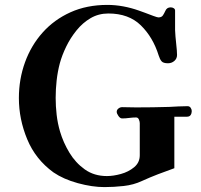

<svg xmlns="http://www.w3.org/2000/svg" viewBox="-20 -761 821 783"><path d="M762 -308Q762 -299 757.5 -292Q753 -285 742 -285H691V-75Q657 -63 624.5 -50.5Q592 -38 559 -23Q525 -7 484.5 -2.5Q444 2 406 2Q356 2 297.5 -14Q239 -30 198 -58Q125 -111 91 -193Q57 -275 57 -361Q57 -438 82 -507Q107 -576 154 -628.5Q201 -681 267.5 -711Q334 -741 418 -741Q450 -741 482.5 -735Q515 -729 546 -718Q553 -716 571 -709Q589 -702 605.5 -696Q622 -690 626 -690Q639 -690 644.5 -698.5Q650 -707 654 -716Q660 -731 676 -731Q683 -731 688.5 -727.5Q694 -724 694 -718Q694 -711 694 -695.5Q694 -680 694 -664Q694 -648 694 -638Q695 -614 698.5 -583Q702 -552 702 -537Q702 -522 691 -512.5Q680 -503 665 -503Q646 -503 639 -511Q632 -519 627 -535Q604 -609 554.5 -657.5Q505 -706 422 -706Q382 -706 349.5 -687Q317 -668 292 -637Q267 -606 250 -571Q233 -536 224 -503Q215 -469 211 -433Q207 -397 207 -362Q207 -328 211 -293Q215 -258 225 -224Q238 -180 263 -138.5Q288 -97 326 -70Q364 -43 416 -43Q442 -43 473 -51.5Q504 -60 527 -79Q550 -98 550 -128V-259Q550 -265 546.5 -273.5Q543 -282 535 -282Q521 -282 506.5 -280Q492 -278 478 -278Q470 -278 463 -288Q456 -298 456 -305Q456 -313 463 -318.5Q470 -324 478 -324Q492 -324 506.5 -323.5Q521 -323 535 -323Q569 -323 602.5 -323.5Q636 -324 670 -325Q688 -326 707.5 -327Q727 -328 745 -328Q753 -328 757.5 -321.5Q762 -315 762 -308Z"/></svg>

Font: l_WÎãfOS
Style: ^8Ä
Weight: 700
Designer: LiuPeng
Version: Version 1.3